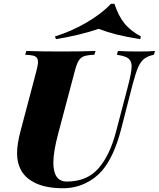

<svg xmlns="http://www.w3.org/2000/svg" viewBox="-20 -976 835 1010"><path d="M70.3 0ZM274.4 -770 269 -784.2Q357.9 -812 436.8 -858.4Q515.6 -904.8 564 -956.1H582Q602.1 -894.5 633.1 -855Q664.1 -815.4 721.2 -784.2L717.3 -770Q644 -781.7 594.5 -794.2Q544.9 -806.6 499 -824.2Q401.4 -791 274.4 -770ZM672.4 -625.5Q672.4 -645.5 664.8 -657.7Q657.2 -669.9 640.6 -676.8Q624 -683.6 594.7 -688L600.6 -708Q639.6 -705.1 711.4 -705.1Q764.2 -705.1 795.4 -708L789.6 -688Q756.8 -681.2 738.3 -666.5Q719.7 -651.9 706.5 -621.8Q693.4 -591.8 677.7 -532.2L615.7 -291Q579.1 -151.9 517.6 -79.1Q481 -36.1 427.2 -11Q373.5 14.2 312.5 14.2Q225.1 14.2 169.7 -11.5Q114.3 -37.1 90.3 -81.1Q69.8 -119.1 69.8 -170.4Q69.8 -218.3 88.4 -288.1L171.4 -602.1Q179.7 -633.8 179.7 -649.9Q179.7 -665 173.1 -672.9Q166.5 -680.7 152.3 -683.8Q138.2 -687 112.3 -688L118.7 -708Q177.2 -705.1 307.6 -705.1Q412.1 -705.1 482.4 -708L476.6 -688Q439.9 -686.5 422.1 -680.2Q404.3 -673.8 393.8 -656.7Q383.3 -639.6 373.5 -602.1L285.6 -271Q260.7 -177.7 260.7 -120.1Q260.7 -21 331.5 -21Q436.5 -21 496.8 -89.1Q557.1 -157.2 589.4 -279.8L650.4 -512.2Q672.4 -595.2 672.4 -625.5Z"/></svg>

Font: TypoPRO Playfair Display SC
Style: Italic
Weight: 900
Italic angle: -14°
Designer: Claus Eggers Sørensen
Foundry: Claus Eggers Sørensen
Version: Version 1.004;PS 001.004;hotconv 1.0.70;makeotf.lib2.5.58329